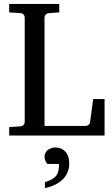

<svg xmlns="http://www.w3.org/2000/svg" viewBox="-20 -691 571 979"><path d="M26.9 0V-43L85 -46.9Q95.7 -47.9 100.8 -54.7Q106 -61.5 106 -68.8V-602.1Q106 -609.4 100.8 -616.2Q95.7 -623 85 -624L26.9 -627.9V-670.9H282.2V-627.9L229 -624Q218.3 -623 212.6 -616.2Q207 -609.4 207 -602.1V-48.8H417Q423.8 -48.8 430.9 -54Q438 -59.1 439 -65.9L455.1 -186H513.2V0ZM333 142.1Q333 168 323.7 189Q314.5 210 297.9 225.6Q281.2 241.2 258.5 252Q235.8 262.7 209 268.1V237.8Q229 231.4 242.7 224.4Q256.3 217.3 264.9 207Q273.4 196.8 277.3 181.9Q281.2 167 281.2 145H222.2Q221.2 144 218.5 141.1Q215.8 138.2 213.4 133.3Q210.9 128.4 209 122.1Q207 115.7 207 107.9Q207 97.7 211.4 88.9Q215.8 80.1 223.6 74Q231.4 67.9 241.2 64.5Q251 61 262.2 61Q293.9 61 313.5 82.3Q333 103.5 333 142.1Z"/></svg>

Font: Charis SIL Phon
Style: Regular
Weight: 400
Foundry: SIL International
Version: Version 5.000